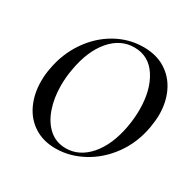

<svg xmlns="http://www.w3.org/2000/svg" viewBox="-146 -783 945 943"><g transform="rotate(30 327.0 -312.0)"><path d="M56 -240Q56 -278 63 -313Q79 -405 129.5 -479Q180 -553 253.5 -594.5Q327 -636 410 -636Q482 -636 534 -603.5Q586 -571 613.5 -514Q641 -457 641 -385Q641 -357 634 -313Q617 -216 564 -142.5Q511 -69 436 -28.5Q361 12 282 12Q212 12 161 -20.5Q110 -53 83 -110.5Q56 -168 56 -240ZM536 -260Q545 -311 545 -358Q545 -470 499 -541Q453 -612 371 -612Q293 -612 236.5 -546Q180 -480 160 -366Q151 -318 151 -271Q151 -199 171.5 -140.5Q192 -82 231 -48Q270 -14 325 -14Q401 -14 458 -79.5Q515 -145 536 -260Z"/></g></svg>

Font: Cormorant Garamond SemiBold
Style: Italic
Weight: 600
Italic angle: -10°
Designer: Christian Thalmann (Catharsis Fonts)
Foundry: Catharsis Fonts
Version: Version 4.000